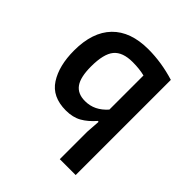

<svg xmlns="http://www.w3.org/2000/svg" viewBox="-186 -605 923 923"><g transform="rotate(45 275.0 -143.5)"><path d="M367 8 372 -65H366Q336 -30 302.5 -11Q269 8 222 8Q129 8 87.5 -56.5Q46 -121 46 -224Q46 -349 110 -415Q174 -481 295 -481Q384 -481 475 -453V194H367ZM367 -143V-375Q331 -384 285 -384Q217 -384 187.5 -348.5Q158 -313 158 -227Q158 -155 181.5 -122Q205 -89 255 -89Q288 -89 315.5 -102.5Q343 -116 367 -143Z"/></g></svg>

Font: Athiti SemiBold
Style: Regular
Weight: 600
Designer: CadsonDemak Team
Foundry: CadsonDemak
Version: Version 1.033